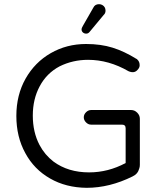

<svg xmlns="http://www.w3.org/2000/svg" viewBox="-20 -898 779 923"><path d="M411.1 -745.1 478.5 -826.2Q487.3 -834 487.3 -846.7Q487.3 -865.2 471.7 -874Q464.8 -877.9 456.1 -877.9Q436.5 -877.9 428.7 -861.3Q428.7 -861.3 378.9 -774.4Q372.1 -763.7 372.1 -755.9Q372.1 -748 378.4 -742.2Q384.8 -736.3 394.5 -736.3Q404.3 -736.3 411.1 -745.1ZM652.3 -105.5V-327.1Q652.3 -343.8 639.6 -356.4Q627 -369.1 610.4 -369.1H418Q404.3 -369.1 393.6 -358.4Q382.8 -347.7 382.8 -334Q382.8 -320.3 393.6 -309.6Q404.3 -298.8 418 -298.8H566.4Q575.2 -298.8 579.6 -294.4Q584 -290 584 -281.2V-114.3Q500 -69.3 408.2 -69.3Q307.6 -69.3 237.3 -121.1Q195.3 -153.3 169.9 -201.2Q137.7 -262.7 137.7 -342.3Q137.7 -421.9 170.9 -483.4Q204.1 -545.9 266.6 -579.1Q266.6 -579.1 266.6 -579.1Q330.1 -610.4 403.3 -610.4Q502.9 -610.4 597.7 -555.7Q625 -543.9 640.6 -561.5Q651.4 -572.3 651.4 -584Q651.4 -601.6 640.6 -611.3Q638.7 -614.3 633.8 -616.2Q577.1 -651.4 521 -668.9Q464.8 -686.5 393.6 -686.5Q300.8 -686.5 224.1 -642.6Q147.5 -598.6 103 -520Q58.6 -441.4 58.6 -340.8Q58.6 -240.2 101.6 -162.1Q143.6 -84 220.7 -40Q296.9 3.9 396.5 4.9Q506.8 4.9 617.2 -49.8Q642.6 -61.5 649.4 -87.9Q652.3 -95.7 652.3 -105.5Z"/></svg>

Font: FakePearl
Style: Light
Weight: 350
Version: Version 1.2